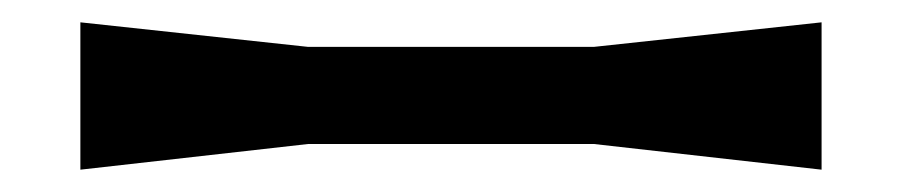

<svg xmlns="http://www.w3.org/2000/svg" viewBox="-20 -129 808 172"><path d="M716 -109 512 -87H256L52 -109V23L256 0H512L716 23Z"/></svg>

Font: BackOut Medium
Style: Regular
Weight: 500
Designer: Frank Adebiaye
Foundry: Velvetyne Type Foundry
Version: Version 2.000;hotconv 1.0.109;makeotfexe 2.5.65596